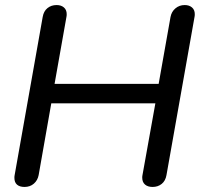

<svg xmlns="http://www.w3.org/2000/svg" viewBox="-20 -730 792 760"><path d="M37 -26Q37 -33 38 -37L149 -663Q153 -686 168 -698Q183 -710 204 -710Q222 -710 233 -700.5Q244 -691 244 -674Q244 -667 243 -663L196 -398H608L655 -663Q659 -684 674.5 -697Q690 -710 711 -710Q729 -710 740 -700.5Q751 -691 751 -674Q751 -667 750 -663L639 -37Q635 -14 620 -2Q605 10 584 10Q565 10 554 0.5Q543 -9 543 -27Q543 -33 544 -37L595 -321H183L133 -37Q129 -16 114 -3Q99 10 77 10Q58 10 47.5 1Q37 -8 37 -26Z"/></svg>

Font: Kodchasan Medium
Style: Italic
Weight: 500
Italic angle: -10°
Version: Version 1.000; ttfautohint (v1.6)